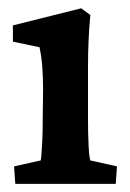

<svg xmlns="http://www.w3.org/2000/svg" viewBox="-20 -452 320 472"><path d="M17.6 0 14.6 -43 80.1 -57.6Q81.1 -61.5 82 -74.2Q83 -86.9 84 -107.9Q85 -128.9 85 -157.2L85.9 -231.4Q85.9 -261.7 84 -287.6Q82 -313.5 77.1 -335.9L11.7 -349.6V-389.6L179.7 -431.6L202.1 -415Q199.2 -384.8 197.8 -354Q196.3 -323.2 196.3 -283.2V-160.2Q196.3 -124 197.8 -94.7Q199.2 -65.4 202.1 -57.6L267.6 -43L264.6 0Z"/></svg>

Font: Crimson Pro ExtraLight SemiBold
Style: Regular
Weight: 600
Version: Version 1.002